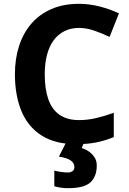

<svg xmlns="http://www.w3.org/2000/svg" viewBox="-20 -744 677 1004"><path d="M393 -598Q350 -598 316.5 -581Q283 -564 260 -532.5Q237 -501 225.5 -456Q214 -411 214 -355Q214 -279 232.5 -225.5Q251 -172 291 -144Q331 -116 393 -116Q437 -116 480.5 -126Q524 -136 575 -154V-27Q528 -8 482 1Q436 10 379 10Q269 10 197.5 -35.5Q126 -81 92 -163.5Q58 -246 58 -356Q58 -437 80 -504.5Q102 -572 144.5 -621Q187 -670 249.5 -697Q312 -724 393 -724Q446 -724 499.5 -710.5Q553 -697 602 -674L553 -551Q513 -570 472.5 -584Q432 -598 393 -598ZM486 122Q486 178 453.5 209Q421 240 335 240Q313 240 295.5 237Q278 234 264 230V148Q278 152 298.5 155Q319 158 334 158Q348 158 358.5 151.5Q369 145 369 128Q369 110 351 96Q333 82 288 75L326 0H420L407 30Q427 36 445 48.5Q463 61 474.5 79Q486 97 486 122Z"/></svg>

Font: Noto Sans Gujarati
Style: Regular
Weight: 400
Designer: Jelle Bosma - Monotype Design Team, Universal Thirst
Foundry: Monotype Imaging Inc.
Version: Version 2.102